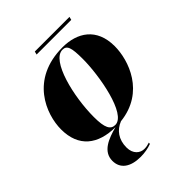

<svg xmlns="http://www.w3.org/2000/svg" viewBox="-247 -770 1136 1136"><g transform="rotate(-45 321.0 -202.0)"><path d="M246 -624H536L541 -644H251ZM254 240C287 240 320 234 346 224L347 214C331 219 320 222 302 222C268 222 233 196 233 141C233 74 267 29 320 8C541 -16 608 -215 608 -332C608 -484 507 -546 385 -546C116 -546 35 -334 35 -208C35 -61 127 9 272 10C196 30 118 60 118 138C118 204 169 240 254 240ZM281 0C242 0 224 -31 224 -123C224 -292 282 -536 374 -536C411 -536 421 -508 421 -412C421 -274 373 0 281 0Z"/></g></svg>

Font: Noto Serif Display Black
Style: Italic
Weight: 900
Italic angle: -12°
Designer: Monotype Design Team
Foundry: Monotype Imaging Inc.
Version: Version 2.009